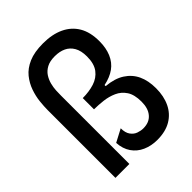

<svg xmlns="http://www.w3.org/2000/svg" viewBox="-199 -768 878 878"><g transform="rotate(-45 239.5 -329.0)"><path d="M296.3 12Q257.7 12 225.8 -2.2Q194 -16.3 174.8 -44.2Q155.7 -72 153.3 -111.7L215.3 -144.3Q215.3 -115 227.3 -98.7Q239.3 -82.3 256.3 -76.5Q273.3 -70.7 288.3 -70.7Q308 -70.7 322.8 -76.8Q337.7 -83 348.3 -95.5Q359 -108 364 -125Q369 -142 369 -163Q369 -208.7 351.8 -234.5Q334.7 -260.3 307.3 -272.5Q280 -284.7 249.2 -288.3Q218.3 -292 190.3 -292V-364.7Q231.3 -364.7 265 -375.3Q298.7 -386 318.7 -412.3Q338.7 -438.7 338.7 -485.3Q338.7 -523 325.3 -546Q312 -569 289.2 -579.8Q266.3 -590.7 235 -590.7Q203 -590.7 182.8 -579.8Q162.7 -569 151.3 -551.7Q140 -534.3 134.8 -514.3Q129.7 -494.3 128.8 -475.7Q128 -457 128 -443.3V-1H38V-439.3Q38 -462.7 41.2 -492.8Q44.3 -523 55.2 -554.2Q66 -585.3 87.3 -611.8Q108.7 -638.3 145.5 -654.3Q182.3 -670.3 238.7 -670.3Q298 -670.3 340.3 -650.3Q382.7 -630.3 405.5 -591.8Q428.3 -553.3 428.3 -494.7Q428.3 -451.3 414.2 -418Q400 -384.7 372.2 -364.7Q344.3 -344.7 303 -336.3V-329.3Q356.7 -324.7 391.2 -302.5Q425.7 -280.3 442.5 -244.7Q459.3 -209 459.3 -159.7Q459.3 -108.3 440.8 -69.7Q422.3 -31 386 -9.5Q349.7 12 296.3 12Z"/></g></svg>

Font: Bricolage Grotesque 96pt ExtraBold SemiCondensed
Style: Regular
Weight: 800
Width: 4
Version: Version 1.001;gftools[0.9.33.dev8+g029e19f]